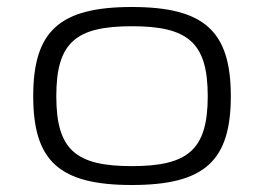

<svg xmlns="http://www.w3.org/2000/svg" viewBox="-20 -517 754 549"><path d="M357 -497C150 -497 75 -428 75 -242C75 -56 150 12 357 12C564 12 640 -56 640 -242C640 -428 564 -497 357 -497ZM357 -442C518 -442 574 -395 574 -242C574 -89 518 -42 357 -42C196 -42 141 -89 141 -242C141 -395 196 -442 357 -442Z"/></svg>

Font: Exo 2 Light Expanded
Style: Regular
Weight: 300
Width: 7
Designer: Natanael Gama
Version: Version 1.001;PS 001.001;hotconv 1.0.70;makeotf.lib2.5.58329